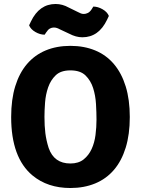

<svg xmlns="http://www.w3.org/2000/svg" viewBox="-20 -928 707 963"><path d="M224 -186Q251 -108 333 -108Q374 -108 399.5 -128.5Q425 -149 439.5 -180.5Q454 -212 459 -251Q464 -290 464 -328Q464 -363 461.5 -406Q459 -449 447 -486.5Q435 -524 409 -549.5Q383 -575 333 -575Q285 -575 259.5 -550.5Q234 -526 221.5 -490Q209 -454 206 -413.5Q203 -373 203 -342Q203 -296 207.5 -260Q212 -224 224 -186ZM143 -48Q36 -137 36 -341Q36 -429 56.5 -495.5Q77 -562 115.5 -607Q154 -652 209 -675Q264 -698 333 -698Q402 -698 457.5 -675Q513 -652 551.5 -606.5Q590 -561 610.5 -494.5Q631 -428 631 -341Q631 -254 610.5 -187.5Q590 -121 551.5 -76Q513 -31 457.5 -8Q402 15 333 15Q219 15 143 -48ZM327 -759 280 -781Q273 -785 265.5 -787.5Q258 -790 250 -790Q240 -790 230.5 -785Q221 -780 212 -766L204 -754Q181 -754 157.5 -767.5Q134 -781 126 -801L135 -820Q177 -908 259 -908Q293 -908 325 -890L372 -867Q379 -863 386 -860.5Q393 -858 401 -858Q410 -858 420.5 -863Q431 -868 440 -882L448 -895Q471 -895 494.5 -881.5Q518 -868 526 -848L517 -829Q475 -741 393 -741Q361 -741 327 -759Z"/></svg>

Font: Signika
Style: Bold
Weight: 700
Designer: Anna Giedrys
Foundry: Anna Giedrys
Version: Version 1.001